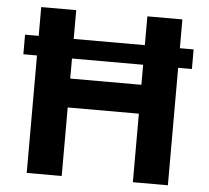

<svg xmlns="http://www.w3.org/2000/svg" viewBox="-52 -784 914 839"><g transform="rotate(5 405.0 -364.0)"><path d="M774.8 -601.2V-515.2H35.5V-601.2ZM95.3 0V-727.5H248.8V-427.3H560.9V-727.5H714.5V0H560.9V-300.6H248.8V0Z"/></g></svg>

Font: Inter
Style: Regular
Weight: 400
Designer: Rasmus Andersson
Foundry: rsms
Version: Version 4.000;git-8c9346024